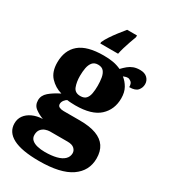

<svg xmlns="http://www.w3.org/2000/svg" viewBox="-251 -875 1068 1216"><g transform="rotate(30 282.5 -266.5)"><path d="M239 233Q112 233 49 200Q-14 167 -14 103Q-14 71 3.5 46.5Q21 22 53 7Q85 -8 128 -10Q97 -21 69.5 -41Q42 -61 42 -98Q42 -133 71.5 -158.5Q101 -184 149 -208Q99 -222 63.5 -260Q28 -298 28 -366Q28 -455 84.5 -503Q141 -551 262 -551Q302 -551 332 -545.5Q362 -540 390 -527Q407 -545 423.5 -558.5Q440 -572 460 -579.5Q480 -587 507 -587Q542 -587 560.5 -568.5Q579 -550 579 -524Q579 -498 562 -478Q545 -458 501 -458Q501 -485 488 -495Q475 -505 465 -505Q454 -505 446 -502Q438 -499 432 -497Q458 -477 475.5 -446Q493 -415 493 -371Q493 -289 437.5 -238Q382 -187 262 -187Q252 -187 232 -188Q212 -189 204 -191Q194 -188 183.5 -174.5Q173 -161 173 -146Q173 -131 186 -125Q199 -119 216 -119H336Q408 -119 455 -101.5Q502 -84 525 -49.5Q548 -15 548 37Q548 128 472 180.5Q396 233 239 233ZM242 165Q291 165 326.5 156Q362 147 381 128.5Q400 110 400 84Q400 65 384.5 50.5Q369 36 335 36H206Q192 36 174.5 42Q157 48 144.5 63Q132 78 132 104Q132 126 147 139.5Q162 153 187.5 159Q213 165 242 165ZM260 -254Q288 -254 301.5 -269Q315 -284 319.5 -309.5Q324 -335 324 -365Q324 -396 319.5 -423Q315 -450 301.5 -466.5Q288 -483 260 -483Q233 -483 219 -466Q205 -449 200 -422Q195 -395 195 -364Q195 -320 207.5 -287Q220 -254 260 -254ZM204 -616Q213 -637 230.5 -663.5Q248 -690 269 -717Q290 -744 308 -766H380V-753Q373 -735 363.5 -708Q354 -681 346 -654Q338 -627 334 -606H204Z"/></g></svg>

Font: Noto Serif Armenian Black
Style: Regular
Weight: 900
Version: Version 2.007